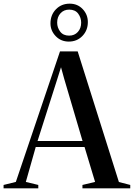

<svg xmlns="http://www.w3.org/2000/svg" viewBox="-52 -1028 732 1048"><path d="M34.5 -35 275.5 -747.5H372L597 -34.5L659 -18.5V0H398V-18.5L467 -35L409.5 -225.5H143L89 -35L157 -18.5V0H-32.5V-18.5ZM398.5 -258.5 298.5 -597.5 281 -661 261 -597.5 153 -258.5ZM323.5 -801Q280.5 -801 252 -830.8Q223.5 -860.5 223.5 -900.5Q223.5 -946.5 253.2 -977.2Q283 -1008 328.5 -1008Q371.5 -1008 399.5 -978.2Q427.5 -948.5 427.5 -907.5Q427.5 -862.5 398 -831.8Q368.5 -801 323.5 -801ZM325.5 -833.5Q354.5 -833.5 372.8 -853.5Q391 -873.5 391 -904.5Q391 -931.5 374.8 -953.5Q358.5 -975.5 325.5 -975.5Q296.5 -975.5 278.2 -955.5Q260 -935.5 260 -904.5Q260 -877.5 276.5 -855.5Q293 -833.5 325.5 -833.5Z"/></svg>

Font: Merriweather 144pt Medium
Style: Regular
Weight: 500
Version: Version 2.100